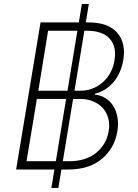

<svg xmlns="http://www.w3.org/2000/svg" viewBox="-20 -838 684 949"><path d="M59.7 0 180.4 -727.3H369.7L384.6 -818.2H419L404.1 -727.3H416.5Q466.3 -727.3 501.8 -714.3Q537.3 -701.3 559.7 -675.8Q603.7 -625.4 589.1 -539.8Q584.2 -510.7 572.8 -484Q561.4 -457.4 543.9 -435.5Q526.3 -413.7 502.5 -397.9Q478.7 -382.1 448.9 -374.6L448.5 -370.4Q476.2 -367.9 499.5 -354Q522.7 -340.2 538.4 -316.6Q554 -293 560.2 -260.5Q566.4 -228 560 -188.6Q546.2 -105.1 483.3 -52.6Q421.2 0 315 0H283.4L268.5 90.9H234L248.9 0ZM322.1 -41.2Q404.1 -41.2 454.9 -82.4Q505.7 -123.6 517 -188.6Q523.1 -223 515.4 -252.3Q507.8 -281.6 488.8 -303.1Q469.8 -324.6 440.7 -336.8Q411.6 -349.1 374.6 -349.1H341.3L290.5 -41.2ZM348 -389.6H376.4Q410.9 -389.6 439.8 -401.5Q468.8 -413.4 490.8 -433.8Q512.8 -454.2 527 -481.5Q541.2 -508.9 545.8 -539.8Q551.5 -573.9 545.5 -600.9Q539.4 -627.8 522.2 -646.8Q505 -665.8 476.7 -676Q448.5 -686.1 409.4 -686.1H397ZM256 -41.2 306.8 -349.1H162.3L111.2 -41.2ZM169.4 -389.6H313.6L362.6 -686.1H217.7Z"/></svg>

Font: Inter P Extra Light
Style: Italic
Weight: 200
Italic angle: 9.39999°
Designer: Rasmus Andersson
Foundry: rsms
Version: Version 3.018;git-588b23468